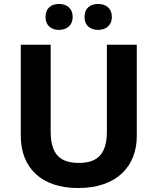

<svg xmlns="http://www.w3.org/2000/svg" viewBox="-20 -1033 796 970"><path d="M210 -947C210 -903 240 -882 278 -882C315 -882 347 -903 347 -947C347 -993 315 -1013 278 -1013C240 -1013 210 -993 210 -947ZM407 -947C407 -903 437 -882 476 -882C513 -882 545 -903 545 -947C545 -993 513 -1013 476 -1013C437 -1013 407 -993 407 -947ZM671 -345V-807H520V-371C520 -260 478 -210 379 -210C284 -210 236 -252 236 -370V-807H85V-347C85 -188 186 -83 375 -83C574 -83 671 -197 671 -345Z"/></svg>

Font: Noto Sans Telugu UI
Style: Bold
Weight: 700
Designer: Jelle Bosma - Monotype Design Team
Foundry: Monotype Imaging Inc.
Version: Version 2.005